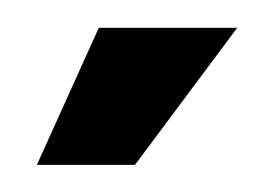

<svg xmlns="http://www.w3.org/2000/svg" viewBox="-20 -717 198 138"><path d="M6.5 -598.5 51 -697H150.5L77 -598.5Z"/></svg>

Font: Anybody UltraCondensed ExtraBold
Style: Regular
Weight: 800
Width: 1
Designer: Tyler Finck
Foundry: Etcetera Type Company
Version: Version 1.010; ttfautohint (v1.8.3) -l 8 -r 50 -G 200 -x 14 